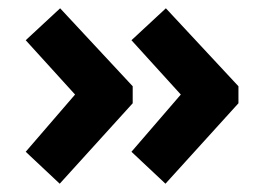

<svg xmlns="http://www.w3.org/2000/svg" viewBox="-20 -480 625 463"><path d="M379 -37 297 -114 416 -252 297 -383 380 -460 555 -272V-231ZM124 -37 42 -114 161 -252 42 -383 125 -460 300 -272V-231Z"/></svg>

Font: Cairo Play ExtraBold
Style: Regular
Weight: 800
Version: Version 3.119